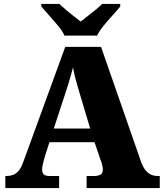

<svg xmlns="http://www.w3.org/2000/svg" viewBox="-20 -951 828 971"><path d="M7 0V-61H14Q31 -61 46 -66.5Q61 -72 74 -87Q87 -102 97 -130L310 -714H491L695 -128Q704 -105 716 -90Q728 -75 743.5 -68Q759 -61 777 -61H788V0H418V-61H458Q474 -61 487 -67Q500 -73 500 -92Q500 -102 498 -111.5Q496 -121 493.5 -129Q491 -137 489 -141L458 -232H230L207 -160Q205 -152 201.5 -140Q198 -128 195.5 -115.5Q193 -103 193 -93Q193 -78 201 -69.5Q209 -61 230 -61H279V0ZM252 -301H436L379 -492Q374 -510 368.5 -528.5Q363 -547 358 -567.5Q353 -588 349 -610Q344 -589 338 -568.5Q332 -548 326.5 -529Q321 -510 315 -493ZM306 -771Q296 -794 274 -820.5Q252 -847 228.5 -873Q205 -899 189 -918V-931H280Q291 -921 310.5 -904Q330 -887 351.5 -870.5Q373 -854 388 -842Q403 -854 424.5 -870.5Q446 -887 466.5 -904Q487 -921 497 -931H588V-918Q573 -899 549 -873Q525 -847 503.5 -820.5Q482 -794 471 -771Z"/></svg>

Font: Noto Serif Armenian Black
Style: Regular
Weight: 900
Version: Version 2.007